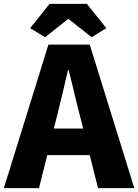

<svg xmlns="http://www.w3.org/2000/svg" viewBox="-28 -975 716 995"><path d="M324 -876H328L447 -782L523 -829L422 -955H229L128 -829L206 -782ZM251 -309 267 -372C286 -446 306 -533 324 -611H328C348 -535 367 -446 387 -372L403 -309ZM480 0H668L437 -744H223L-8 0H174L217 -171H437Z"/></svg>

Font: Noto Sans CJK Black
Style: Bold
Weight: 900
Designer: Ryoko NISHIZUKA (kana & ideographs); Paul D. Hunt (Latin, Greek & Cyrillic); Wenlong ZHANG (bopomofo); Sandoll Communica
Foundry: Adobe Systems Incorporated
Version: Version 1.000;PS 1;hotconv 1.0.78;makeotf.lib2.5.61930